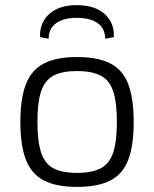

<svg xmlns="http://www.w3.org/2000/svg" viewBox="-20 -721 605 754"><path d="M283 -497Q364 -497 413 -472Q462 -447 483.5 -391Q505 -335 505 -242Q505 -149 483.5 -93Q462 -37 413 -12Q364 13 283 13Q202 13 153 -12Q104 -37 82 -93Q60 -149 60 -242Q60 -335 82 -391Q104 -447 153 -472Q202 -497 283 -497ZM283 -442Q224 -442 190 -424Q156 -406 141.5 -362.5Q127 -319 127 -242Q127 -166 141.5 -122Q156 -78 190 -60Q224 -42 283 -42Q341 -42 375.5 -60Q410 -78 424.5 -122Q439 -166 439 -242Q439 -319 424.5 -362.5Q410 -406 375.5 -424Q341 -442 283 -442ZM171 -569 137 -575Q136 -613 153 -641.5Q170 -670 203 -685.5Q236 -701 281 -701Q328 -701 361 -685.5Q394 -670 411.5 -641.5Q429 -613 427 -575L393 -569Q393 -609 363.5 -630Q334 -651 281 -651Q230 -651 200.5 -630Q171 -609 171 -569Z"/></svg>

Font: Exo 2 Light
Style: Regular
Weight: 300
Designer: Natanael Gama
Foundry: Natanael Gama
Version: Version 2.010